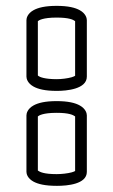

<svg xmlns="http://www.w3.org/2000/svg" viewBox="-20 -567 377 639"><path d="M168.5 -191.5C210 -191.5 223.3 -184.4 230 -179.6V2.1C228.2 3.2 224.3 5.1 218.6 6.6C205 10.3 184.7 12.5 168.5 12.5C125.9 12.5 112.7 5.4 106 0.6V-179.5C109.1 -182.4 122.5 -191.5 168.5 -191.5ZM269 5V-183C269 -190 265.2 -204.9 245.9 -215.8C230.8 -224.4 207.1 -230.5 168.5 -230.5C129.9 -230.5 106.2 -224.4 91.1 -215.8C71.8 -204.9 68 -190 68 -183V5C68 12.1 72 26.7 91.2 37.3C106.3 45.6 130 51.5 168.5 51.5H170.6C202.9 51.5 269 46.3 269 5ZM168.5 -303.5C129.1 -303.5 112.6 -310.6 108.2 -313.9C107.2 -314.6 106.5 -315.3 106 -315.8V-496.5C109.1 -499.4 122.5 -508.5 168.5 -508.5C209.8 -508.5 223.6 -501.5 230 -496.6V-314.8C228.2 -313.6 224.2 -311.6 218.4 -309.9C204.8 -306 184.5 -303.5 168.5 -303.5ZM269 -312V-500C269 -507 265.2 -521.9 245.9 -532.8C230.8 -541.4 207.1 -547.5 168.5 -547.5C129.9 -547.5 106.2 -541.4 91.1 -532.8C71.8 -521.9 68 -507 68 -500V-312C68 -305 71.8 -290.1 91.1 -279.2C106.2 -270.6 129.9 -264.5 168.5 -264.5H169C169.2 -264.5 169.4 -264.5 169.5 -264.5C201.5 -264.5 269 -270.3 269 -312Z"/></svg>

Font: Platiipus Bold
Style: Bold
Weight: 400
Version: Version 001.000